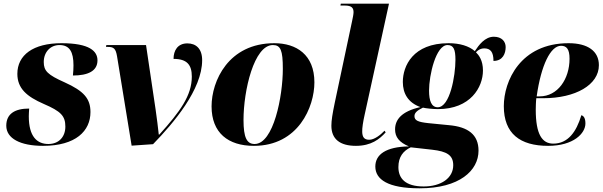

<svg xmlns="http://www.w3.org/2000/svg" viewBox="-20 -780 3264 1040"><path d="M213 10C391 10 470 -71 470 -173C470 -246 434 -287 330 -334C238 -375 217 -396 217 -444C217 -498 253 -536 302 -536C357 -536 378 -499 378 -426C378 -409 377 -391 375 -371C456 -371 508 -395 508 -453C508 -503 465 -546 313 -546C160 -546 74 -482 74 -380C74 -301 125 -257 217 -217C310 -177 334 -152 334 -94C334 -40 300 0 242 0C180 0 136 -41 136 -150C136 -162 137 -176 138 -192C61 -192 14 -164 14 -99C14 -30 90 10 213 10Z M614 -475 693 9 809 1C920 -113 1075 -295 1075 -454C1075 -517 1041 -545 995 -545C942 -545 920 -506 920 -461C994 -461 1019 -428 1019 -365C1019 -263 956 -176 843 -51H840C836 -90 830 -136 823 -186L771 -536H556L554 -526H564C596 -526 607 -517 614 -475Z M1355 10C1596 10 1683 -201 1683 -334C1683 -484 1585 -546 1466 -546C1217 -546 1126 -341 1126 -204C1126 -60 1216 10 1355 10ZM1359 0C1317 0 1299 -35 1299 -130C1299 -290 1356 -536 1458 -536C1500 -536 1512 -508 1512 -407C1512 -259 1462 0 1359 0Z M1908 10C1990 10 2036 -26 2069 -63L2063 -72C2041 -49 2008 -23 1980 -23C1953 -23 1943 -37 1942 -65C1941 -86 1947 -122 1955 -158L2087 -760H1826L1824 -750H1848C1886 -750 1895 -736 1895 -714C1895 -703 1891 -683 1887 -665L1793 -222C1781 -164 1775 -128 1775 -99C1775 -27 1821 10 1908 10Z M2253 240C2469 240 2572 144 2572 36C2572 -51 2515 -93 2412 -102L2300 -113C2245 -119 2225 -127 2225 -151C2225 -168 2238 -181 2271 -197C2286 -193 2326 -189 2352 -189C2529 -189 2596 -308 2596 -398C2596 -453 2574 -481 2558 -497C2572 -512 2587 -518 2603 -518C2636 -518 2653 -499 2653 -450C2704 -450 2719 -491 2719 -525C2719 -555 2698 -581 2655 -581C2606 -581 2573 -535 2552 -503C2520 -531 2470 -546 2410 -546C2216 -546 2162 -422 2162 -336C2162 -273 2191 -224 2257 -200C2152 -176 2120 -130 2120 -79C2120 -38 2142 -9 2195 13C2070 15 2013 57 2013 122C2013 192 2081 240 2253 240ZM2351 -199C2317 -199 2304 -234 2304 -289C2304 -373 2341 -536 2404 -536C2437 -536 2447 -512 2447 -456C2447 -369 2417 -199 2351 -199ZM2275 230C2175 230 2138 186 2138 125C2138 70 2164 37 2205 18L2321 31C2400 40 2435 60 2435 115C2435 184 2370 230 2275 230Z M2949 10C3087 10 3151 -58 3151 -111C3151 -140 3142 -152 3129 -156C3102 -65 3056 -2 2977 -2C2917 -2 2882 -51 2882 -186C2882 -197 2883 -235 2885 -248H2923C3097 -248 3224 -320 3224 -427C3224 -503 3164 -546 3060 -546C2798 -546 2709 -340 2709 -205C2709 -56 2797 10 2949 10ZM2903 -258H2887C2911 -427 2962 -532 3019 -532C3049 -532 3065 -514 3065 -462C3065 -352 3001 -258 2903 -258Z"/></svg>

Font: Noto Serif Display ExtraBold
Style: Italic
Weight: 800
Italic angle: -12°
Designer: Monotype Design Team
Foundry: Monotype Imaging Inc.
Version: Version 2.009